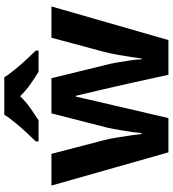

<svg xmlns="http://www.w3.org/2000/svg" viewBox="25 -831 806 896"><g transform="rotate(-90 428.0 -383.0)"><path d="M485 -191Q481 -208 473.5 -241.5Q466 -275 457 -313.5Q448 -352 440 -384.5Q432 -417 429 -432H425Q422 -417 414.5 -384.5Q407 -352 398 -313.5Q389 -275 381 -241Q373 -207 369 -189L325 0H165L10 -546H158L221 -304Q228 -279 233.5 -244Q239 -209 244 -176.5Q249 -144 251 -125H255Q256 -139 259 -162.5Q262 -186 266.5 -211Q271 -236 274.5 -256.5Q278 -277 280 -284L347 -546H511L575 -284Q579 -270 584.5 -239Q590 -208 594.5 -176Q599 -144 599 -125H603Q605 -142 610 -174.5Q615 -207 621.5 -243Q628 -279 635 -304L700 -546H846L689 0H527ZM515 -766Q529 -744 551.5 -716.5Q574 -689 598 -663Q622 -637 640 -619V-606H541Q515 -622 484 -643.5Q453 -665 427 -692Q401 -665 371 -644Q341 -623 315 -606H216V-619Q235 -638 258.5 -663.5Q282 -689 304.5 -716.5Q327 -744 341 -766Z"/></g></svg>

Font: Noto Sans Kannada
Style: Bold
Weight: 700
Designer: Jelle Bosma - Monotype Design Team
Foundry: Monotype Imaging Inc.
Version: Version 2.005; ttfautohint (v1.8.4.7-5d5b)